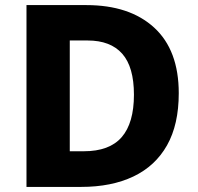

<svg xmlns="http://www.w3.org/2000/svg" viewBox="-20 -734 777 754"><path d="M682 -368Q682 -245 636 -163.5Q590 -82 504 -41Q418 0 299 0H84V-714H319Q489 -714 585.5 -625.5Q682 -537 682 -368ZM506 -362Q506 -471 460 -523Q414 -575 324 -575H254V-140H309Q410 -140 458 -195.5Q506 -251 506 -362Z"/></svg>

Font: Noto Sans Gujarati ExtraBold
Style: Regular
Weight: 800
Designer: Jelle Bosma - Monotype Design Team, Universal Thirst
Foundry: Monotype Imaging Inc.
Version: Version 2.106; ttfautohint (v1.8.4.7-5d5b)